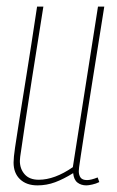

<svg xmlns="http://www.w3.org/2000/svg" viewBox="-20 -550 353 580"><path d="M93 10Q60 10 40.5 -8.5Q21 -27 21 -59Q21 -74 25.5 -104.5Q30 -135 38.5 -189Q47 -243 60.5 -326.5Q74 -410 92 -530H111Q90 -397 76.5 -312Q63 -227 56 -178.5Q49 -130 45.5 -107Q42 -84 41 -76.5Q40 -69 40 -64Q40 -40 54.5 -23.5Q69 -7 97 -7Q145 -7 200 -45L276 -530H295Q273 -391 258.5 -300.5Q244 -210 236 -157.5Q228 -105 224 -79.5Q220 -54 219 -45Q218 -36 218 -33Q218 -21 223.5 -13.5Q229 -6 243 -6Q255 -6 275 -14L280 0Q270 5 258.5 7.5Q247 10 241 10Q225 10 214 1.5Q203 -7 201 -27Q172 -9 146.5 0.5Q121 10 93 10Z"/></svg>

Font: Georama Condensed Thin
Style: Italic
Weight: 100
Width: 3
Italic angle: -9°
Designer: Jean-Baptiste Levee
Foundry: Production Type
Version: Version 1.000